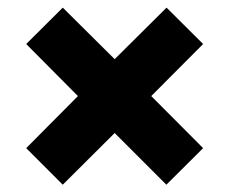

<svg xmlns="http://www.w3.org/2000/svg" viewBox="-20 -634 614 513"><path d="M286.4 -278.6 424.5 -140.5 522.7 -238.2 384.1 -377.3 522.7 -516.4 425 -613.6 286.4 -475.9 147.7 -613.6 50 -516.4 188.2 -377.3 50 -238.2 147.7 -140.5Z"/></svg>

Font: Spartan MB ExtBd
Style: Regular
Weight: 800
Designer: Matt Bailey, Mirko Velimirovic
Foundry: Matt Bailey
Version: Version 1.005